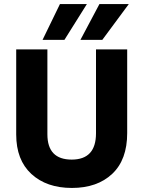

<svg xmlns="http://www.w3.org/2000/svg" viewBox="-20 -918 708 948"><path d="M298 -721H190L276 -898H409ZM485 -721H377L471 -898H616ZM608 -261Q608 -129 534 -59.5Q460 10 335 10Q210 10 135 -59Q60 -128 60 -254V-674H214V-255Q214 -130 334 -130Q454 -130 454 -260V-674H608Z"/></svg>

Font: Hind Vadodara
Style: Bold
Weight: 700
Designer: Hitesh Malaviya
Foundry: Indian Type Foundry
Version: Version 0.702;PS 1.0;hotconv 1.0.81;makeotf.lib2.5.63406